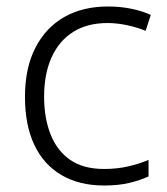

<svg xmlns="http://www.w3.org/2000/svg" viewBox="-20 -562 516 592"><path d="M301 10Q224 10 169 -22.5Q114 -55 85.5 -116Q57 -177 57 -263Q57 -353 89.5 -415.5Q122 -478 179 -510Q236 -542 313 -542Q351 -542 385 -535Q419 -528 445 -516L429 -467Q402 -478 371 -484.5Q340 -491 312 -491Q249 -491 205.5 -463.5Q162 -436 139 -385Q116 -334 116 -264Q116 -198 136 -147.5Q156 -97 196.5 -69Q237 -41 301 -41Q341 -41 375.5 -49Q410 -57 438 -69V-18Q412 -6 378.5 2Q345 10 301 10Z"/></svg>

Font: Noto Sans Hebrew Light
Style: Regular
Weight: 300
Designer: Monotype Design Team
Foundry: Monotype Imaging Inc.
Version: Version 2.003